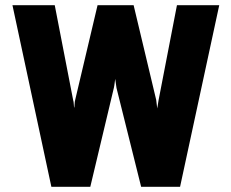

<svg xmlns="http://www.w3.org/2000/svg" viewBox="-20 -720 892 740"><path d="M178 0 28 -700H191L262 -334Q264 -328 264.5 -318Q265 -308 266 -304Q267 -308 267.5 -318.5Q268 -329 270 -336L356 -700H495L582 -335Q583 -329 584 -318.5Q585 -308 586 -302L591 -333L662 -700H825L674 0H524L429 -381L424 -416Q420 -384 419 -382L328 0Z"/></svg>

Font: Overpass Heavy
Style: Regular
Weight: 900
Designer: Delve Withrington, Thomas Jockin
Foundry: Delve Fonts
Version: Version 3.000;DELV;Overpass